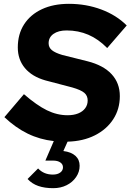

<svg xmlns="http://www.w3.org/2000/svg" viewBox="-20 -730 682 1003"><path d="M258 253Q213 253 180 241.5Q147 230 124 205L179 150Q209 182 256 182Q280 182 294.5 171.5Q309 161 309 144Q309 128 295 118.5Q281 109 258 109H217L261 7Q188 -1 124.5 -32Q61 -63 3 -118L105 -238Q172 -180 225 -154Q278 -128 333 -128Q365 -128 388.5 -137.5Q412 -147 425 -164.5Q438 -182 438 -205Q438 -230 420.5 -245Q403 -260 358 -273L217 -310Q147 -330 110 -374.5Q73 -419 73 -482Q73 -552 106 -603Q139 -654 199 -682Q259 -710 340 -710Q430 -710 509 -680.5Q588 -651 642 -597L540 -479Q494 -526 441.5 -548.5Q389 -571 328 -571Q285 -571 259.5 -553Q234 -535 234 -504Q234 -482 251 -468Q268 -454 305 -443L437 -410Q520 -389 563 -342.5Q606 -296 606 -228Q606 -160 571.5 -107Q537 -54 475.5 -23Q414 8 333 10L311 59Q352 64 374 84Q396 104 396 136Q396 168 377.5 195Q359 222 328 237.5Q297 253 258 253Z"/></svg>

Font: Red Hat Text
Style: Italic
Weight: 300
Italic angle: -12°
Designer: Pentagram, MCKL
Foundry: Pentagram, MCKL
Version: Version 1.023